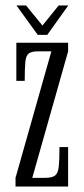

<svg xmlns="http://www.w3.org/2000/svg" viewBox="-20 -679 307 699"><path d="M36.5 0V-31.5L167 -492H117.5Q94.5 -492 84.5 -484.2Q74.5 -476.5 72.2 -453.2Q70 -430 70 -384.5H39.5V-523.5H228V-492L97.5 -31.5H143Q169.5 -31.5 180.5 -40Q191.5 -48.5 194 -72.5Q196.5 -96.5 196.5 -143.5H228V0ZM117.5 -552 40 -659H75L134.5 -586L193.5 -659H228.5L152 -552Z"/></svg>

Font: Imbue Light
Style: Regular
Weight: 300
Designer: Tyler Finck
Foundry: Etcetera Type Company
Version: Version 1.102